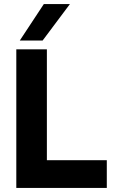

<svg xmlns="http://www.w3.org/2000/svg" viewBox="-20 -922 584 942"><path d="M60 0V-680H210V-136H504V0ZM77 -723 195 -902H323L189 -723Z"/></svg>

Font: Teachers
Style: Regular
Weight: 400
Designer: Alfredo Marco Pradil, Chank Diesel
Version: Version 1.001